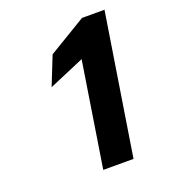

<svg xmlns="http://www.w3.org/2000/svg" viewBox="-133 -814 838 930"><g transform="rotate(-20 286.5 -348.5)"><path d="M142 -447 325 -525 240 15H396L511 -712H395L201 -595Z"/></g></svg>

Font: Aerodynamic
Style: BdObl
Weight: 500
Designer: Google
Version: Version 2.000980; 2014